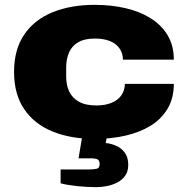

<svg xmlns="http://www.w3.org/2000/svg" viewBox="-20 -561 778 792"><path d="M371 12Q272 12 197 -18.5Q122 -49 80 -110.5Q38 -172 38 -264Q38 -357 80 -418.5Q122 -480 197 -510.5Q272 -541 371 -541Q438 -541 497 -527.5Q556 -514 601 -486Q646 -458 671.5 -415.5Q697 -373 697 -315H487Q487 -342 472.5 -362Q458 -382 432.5 -392Q407 -402 371 -402Q329 -402 303 -387Q277 -372 265 -345Q253 -318 253 -283V-245Q253 -210 265.5 -183.5Q278 -157 305.5 -141.5Q333 -126 378 -126Q414 -126 440.5 -137Q467 -148 481 -168.5Q495 -189 495 -215H697Q697 -156 671.5 -113Q646 -70 601.5 -42.5Q557 -15 497.5 -1.5Q438 12 371 12ZM377 211Q339 211 296.5 206.5Q254 202 230 195V138H349Q368 138 379.5 135Q391 132 391 116Q391 101 382.5 96.5Q374 92 351 92H304L326 -39H429L416 29Q438 31 459.5 40.5Q481 50 495 69Q509 88 509 119Q509 147 495.5 165Q482 183 461.5 193Q441 203 418.5 207Q396 211 377 211Z"/></svg>

Font: Archivo SemiExpanded Black
Style: Regular
Weight: 900
Width: 6
Designer: Hector Gatti
Foundry: Omnibus-Type
Version: Version 2.001